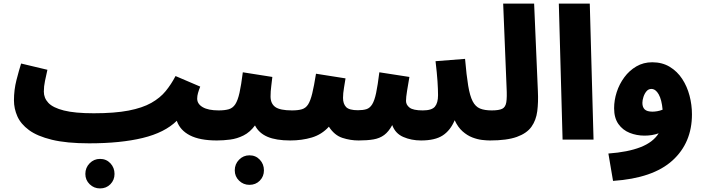

<svg xmlns="http://www.w3.org/2000/svg" viewBox="-20 -780 3932 1073"><path d="M539 273Q505 273 481 249.5Q457 226 457 192Q457 157 481 132.5Q505 108 539 108Q574 108 597 132.5Q620 157 620 192Q620 226 597 249.5Q574 273 539 273Z M478 21Q352 21 270 1Q188 -19 142 -53Q96 -87 77 -130Q58 -173 58 -219Q58 -278 72 -332.5Q86 -387 98 -425L245 -390Q238 -359 231.5 -328Q225 -297 225 -268Q225 -232 250.5 -205Q276 -178 337 -162.5Q398 -147 504 -147Q621 -147 698.5 -162Q776 -177 825.5 -205Q875 -233 906 -271Q937 -309 961 -355L1099 -296Q1091 -276 1086.5 -260Q1082 -244 1082 -229Q1082 -199 1113 -181Q1144 -163 1202 -163Q1250 -163 1271 -139Q1292 -115 1292 -81Q1292 -43 1267 -19Q1242 5 1192 5Q1097 5 1041.5 -23.5Q986 -52 968 -105Q901 -39 777.5 -9Q654 21 478 21Z M1374 253Q1340 253 1316 229.5Q1292 206 1292 172Q1292 137 1316 112.5Q1340 88 1374 88Q1409 88 1432 112.5Q1455 137 1455 172Q1455 206 1432 229.5Q1409 253 1374 253Z M1192 5 1202 -163Q1236 -163 1258.5 -169.5Q1281 -176 1295 -197.5Q1309 -219 1318.5 -261.5Q1328 -304 1337 -376L1502 -350Q1500 -329 1496 -299.5Q1492 -270 1492 -241Q1492 -201 1518.5 -182Q1545 -163 1612 -163Q1660 -163 1681 -139Q1702 -115 1702 -81Q1702 -43 1677 -19Q1652 5 1602 5Q1523 5 1475 -15.5Q1427 -36 1405 -79Q1377 -41 1341 -23Q1305 -5 1266.5 0Q1228 5 1192 5Z M1602 5 1612 -163Q1646 -163 1667.5 -169.5Q1689 -176 1702 -196.5Q1715 -217 1725 -258Q1735 -299 1746 -368L1911 -342Q1908 -322 1902.5 -290Q1897 -258 1897 -233Q1897 -200 1914 -182Q1931 -164 1980 -164Q2009 -164 2028 -170Q2047 -176 2060 -197Q2073 -218 2082 -260.5Q2091 -303 2100 -376L2268 -350Q2261 -310 2255 -273Q2249 -236 2249 -216Q2249 -194 2269 -178.5Q2289 -163 2343 -163Q2393 -163 2410.5 -184Q2428 -205 2428 -248Q2428 -280 2425 -325.5Q2422 -371 2414 -438L2579 -451Q2587 -358 2596.5 -301Q2606 -244 2621.5 -214Q2637 -184 2662.5 -173.5Q2688 -163 2728 -163Q2776 -163 2797 -139Q2818 -115 2818 -81Q2818 -43 2793 -19Q2768 5 2718 5Q2700 5 2674 2Q2648 -1 2619.5 -12Q2591 -23 2565 -46Q2539 -69 2521 -108Q2497 -51 2454 -23Q2411 5 2333 5Q2279 5 2234 -14.5Q2189 -34 2172 -81Q2152 -44 2127 -25.5Q2102 -7 2067.5 -1Q2033 5 1984 5Q1938 5 1893.5 -9.5Q1849 -24 1818 -72Q1778 -28 1722.5 -11.5Q1667 5 1602 5Z M2718 5 2728 -163Q2768 -163 2786.5 -172Q2805 -181 2809.5 -208.5Q2814 -236 2811 -292L2792 -760H2965L2986 -270Q2989 -209 2982.5 -158.5Q2976 -108 2950 -71.5Q2924 -35 2868.5 -15Q2813 5 2718 5Z M3124 0 3103 -760H3276L3297 0Z M3406 231 3380 78Q3489 70 3559.5 42.5Q3630 15 3661 -35Q3625 -22 3582 -22Q3538 -22 3499 -37.5Q3460 -53 3436 -87Q3412 -121 3412 -175Q3412 -220 3426.5 -265Q3441 -310 3469 -348Q3497 -386 3536.5 -409Q3576 -432 3625 -432Q3681 -432 3723 -406.5Q3765 -381 3792.5 -339Q3820 -297 3833.5 -245.5Q3847 -194 3847 -141Q3847 18 3738 117Q3629 216 3406 231ZM3570 -205Q3570 -181 3583 -168.5Q3596 -156 3627 -156Q3638 -156 3653 -158.5Q3668 -161 3683 -167Q3678 -223 3661 -253Q3644 -283 3620 -283Q3604 -283 3593 -270Q3582 -257 3576 -238.5Q3570 -220 3570 -205Z"/></svg>

Font: Noto Sans Arabic Blk
Style: Regular
Weight: 900
Designer: Monotype Design Team, Nadine Chahine, Nizar Qandah and Khaled Hosny
Foundry: Monotype Imaging Inc.
Version: Version 2.012; ttfautohint (v1.8.4.7-5d5b)